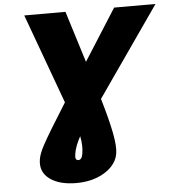

<svg xmlns="http://www.w3.org/2000/svg" viewBox="-61 -784 959 1056"><g transform="rotate(-5 418.5 -256.5)"><path d="M112.3 -727.5H339.8L428.2 -443.8L608.4 -727.5H836.9L492.7 -233.4Q527.3 -116.7 542 -41Q556.6 34.7 549.8 74.2Q543.5 113.8 512 146Q480.5 178.2 430.7 197Q380.9 215.8 318.4 215.8Q223.6 215.8 170.7 176.3Q117.7 136.7 128.9 68.4Q131.3 53.7 137.9 35.4Q144.5 17.1 161.4 -13.9Q178.2 -44.9 210 -97.2Q241.7 -149.4 293.5 -231.9ZM325.2 57.6Q319.3 90.8 339.8 90.8Q359.4 90.8 364.3 56.6Q371.6 12.2 360.8 -39.1Q347.2 -14.2 337.6 10.7Q328.1 35.6 325.2 57.6Z"/></g></svg>

Font: Inter Tight Black
Style: Italic
Weight: 900
Italic angle: -9.39999°
Designer: Rasmus Andersson
Foundry: rsms
Version: Version 3.004; ttfautohint (v1.8.4.7-5d5b)